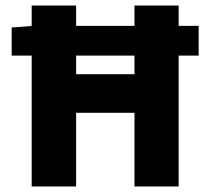

<svg xmlns="http://www.w3.org/2000/svg" viewBox="-20 -671 758 691"><path d="M22 -471V-572L100 -578H695V-471ZM94 0V-651H254V-404H464V-651H623V0H464V-265H254V0Z"/></svg>

Font: Source Sans 3 ExtraBold
Style: Regular
Weight: 800
Designer: Paul D. Hunt
Foundry: Adobe
Version: Version 3.052;hotconv 1.1.0;makeotfexe 2.6.0